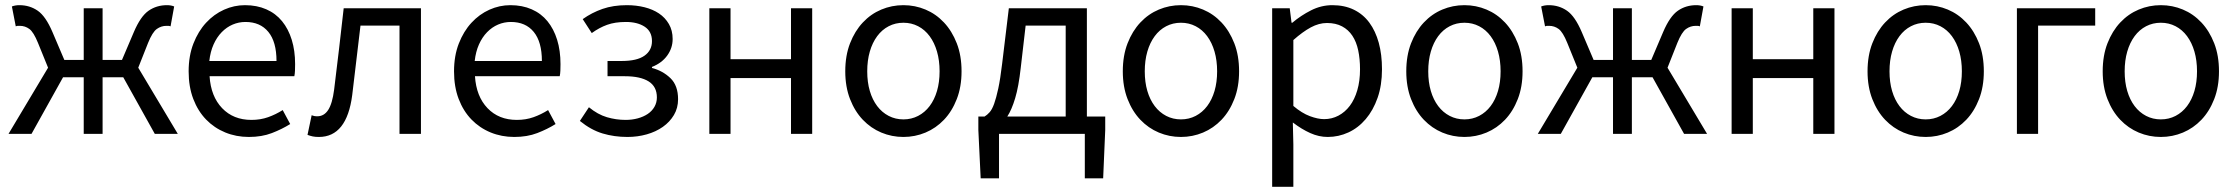

<svg xmlns="http://www.w3.org/2000/svg" viewBox="-20 -518 8653 743"><path d="M13 0 166 -256 127 -352Q110 -394 93.5 -406Q77 -418 57 -418Q52 -418 49 -418Q46 -418 41 -416L26 -493Q39 -498 55 -498Q95 -498 126 -476.5Q157 -455 183 -394L229 -286H304V-486H377V-286H452L498 -394Q524 -455 555 -476.5Q586 -498 626 -498Q642 -498 654 -493L640 -416Q635 -418 632 -418Q629 -418 624 -418Q604 -418 587 -406Q570 -394 553 -352L515 -256L668 0H579L457 -219H377V0H304V-219H224L102 0Z M943 12Q894 12 851.5 -5.5Q809 -23 777.5 -55.5Q746 -88 728 -135Q710 -182 710 -242Q710 -302 728.5 -349.5Q747 -397 777.5 -430Q808 -463 847 -480.5Q886 -498 928 -498Q974 -498 1010.5 -482Q1047 -466 1071.5 -436Q1096 -406 1109 -364Q1122 -322 1122 -270Q1122 -257 1121.5 -244.5Q1121 -232 1119 -223H791Q796 -145 839.5 -99.5Q883 -54 953 -54Q988 -54 1017.5 -64.5Q1047 -75 1074 -92L1103 -38Q1071 -18 1032 -3Q993 12 943 12ZM790 -282H1050Q1050 -356 1018.5 -394.5Q987 -433 930 -433Q904 -433 880.5 -423Q857 -413 838 -393.5Q819 -374 806.5 -346Q794 -318 790 -282Z M1214 12Q1200 12 1190.5 10Q1181 8 1170 4L1186 -72Q1191 -70 1196 -69Q1201 -68 1208 -68Q1234 -68 1250 -92.5Q1266 -117 1273 -171Q1283 -250 1292 -328.5Q1301 -407 1310 -486H1609V0H1526V-419H1375Q1367 -352 1359 -284.5Q1351 -217 1343 -150Q1322 12 1214 12Z M1970 12Q1921 12 1878.5 -5.5Q1836 -23 1804.5 -55.5Q1773 -88 1755 -135Q1737 -182 1737 -242Q1737 -302 1755.5 -349.5Q1774 -397 1804.5 -430Q1835 -463 1874 -480.5Q1913 -498 1955 -498Q2001 -498 2037.5 -482Q2074 -466 2098.5 -436Q2123 -406 2136 -364Q2149 -322 2149 -270Q2149 -257 2148.5 -244.5Q2148 -232 2146 -223H1818Q1823 -145 1866.5 -99.5Q1910 -54 1980 -54Q2015 -54 2044.5 -64.5Q2074 -75 2101 -92L2130 -38Q2098 -18 2059 -3Q2020 12 1970 12ZM1817 -282H2077Q2077 -356 2045.5 -394.5Q2014 -433 1957 -433Q1931 -433 1907.5 -423Q1884 -413 1865 -393.5Q1846 -374 1833.5 -346Q1821 -318 1817 -282Z M2408 12Q2357 12 2312 -1.5Q2267 -15 2224 -50L2259 -103Q2293 -75 2328.5 -64.5Q2364 -54 2401 -54Q2426 -54 2448 -60Q2470 -66 2486.5 -77Q2503 -88 2512.5 -104.5Q2522 -121 2522 -141Q2522 -183 2490 -203Q2458 -223 2398 -223H2331V-282H2386Q2445 -282 2474 -302.5Q2503 -323 2503 -359Q2503 -396 2475 -414.5Q2447 -433 2402 -433Q2360 -433 2329.5 -422Q2299 -411 2270 -390L2235 -444Q2270 -469 2311.5 -483.5Q2353 -498 2406 -498Q2442 -498 2474 -490Q2506 -482 2530 -466Q2554 -450 2568.5 -425Q2583 -400 2583 -367Q2583 -332 2562 -303Q2541 -274 2503 -259V-255Q2545 -244 2574.5 -215.5Q2604 -187 2604 -134Q2604 -100 2588 -73Q2572 -46 2545 -27Q2518 -8 2482.5 2Q2447 12 2408 12Z M2725 0V-486H2807V-289H3041V-486H3123V0H3041V-216H2807V0Z M3476 12Q3431 12 3390.5 -5Q3350 -22 3319 -54.5Q3288 -87 3269.5 -134.5Q3251 -182 3251 -242Q3251 -303 3269.5 -350.5Q3288 -398 3319 -431Q3350 -464 3390.5 -481Q3431 -498 3476 -498Q3521 -498 3561.5 -481Q3602 -464 3633 -431Q3664 -398 3682.5 -350.5Q3701 -303 3701 -242Q3701 -182 3682.5 -134.5Q3664 -87 3633 -54.5Q3602 -22 3561.5 -5Q3521 12 3476 12ZM3476 -56Q3507 -56 3533 -69.5Q3559 -83 3577.5 -107.5Q3596 -132 3606 -166Q3616 -200 3616 -242Q3616 -284 3606 -318.5Q3596 -353 3577.5 -378Q3559 -403 3533 -416.5Q3507 -430 3476 -430Q3445 -430 3419 -416.5Q3393 -403 3374.5 -378Q3356 -353 3346 -318.5Q3336 -284 3336 -242Q3336 -200 3346 -166Q3356 -132 3374.5 -107.5Q3393 -83 3419 -69.5Q3445 -56 3476 -56Z M3846 0V172H3775L3766 -15V-67H3790Q3800 -73 3809.5 -83.5Q3819 -94 3827 -116Q3835 -138 3843 -175Q3851 -212 3858 -271L3884 -486H4186V-67H4257V-15L4249 172H4178V0ZM3930 -255Q3922 -183 3908.5 -138Q3895 -93 3878 -67H4104V-419H3949Z M4550 12Q4505 12 4464.5 -5Q4424 -22 4393 -54.5Q4362 -87 4343.5 -134.5Q4325 -182 4325 -242Q4325 -303 4343.5 -350.5Q4362 -398 4393 -431Q4424 -464 4464.5 -481Q4505 -498 4550 -498Q4595 -498 4635.5 -481Q4676 -464 4707 -431Q4738 -398 4756.5 -350.5Q4775 -303 4775 -242Q4775 -182 4756.5 -134.5Q4738 -87 4707 -54.5Q4676 -22 4635.5 -5Q4595 12 4550 12ZM4550 -56Q4581 -56 4607 -69.5Q4633 -83 4651.5 -107.5Q4670 -132 4680 -166Q4690 -200 4690 -242Q4690 -284 4680 -318.5Q4670 -353 4651.5 -378Q4633 -403 4607 -416.5Q4581 -430 4550 -430Q4519 -430 4493 -416.5Q4467 -403 4448.5 -378Q4430 -353 4420 -318.5Q4410 -284 4410 -242Q4410 -200 4420 -166Q4430 -132 4448.5 -107.5Q4467 -83 4493 -69.5Q4519 -56 4550 -56Z M4903 205V-486H4971L4978 -430H4981Q5014 -458 5053.5 -478Q5093 -498 5136 -498Q5183 -498 5219 -480.5Q5255 -463 5279 -430.5Q5303 -398 5315.5 -352.5Q5328 -307 5328 -250Q5328 -188 5311 -139.5Q5294 -91 5265 -57Q5236 -23 5198 -5.5Q5160 12 5118 12Q5084 12 5050.5 -3Q5017 -18 4983 -44L4985 41V205ZM5104 -57Q5134 -57 5159.5 -70.5Q5185 -84 5203.5 -108.5Q5222 -133 5232.5 -169Q5243 -205 5243 -250Q5243 -290 5236 -323Q5229 -356 5213.5 -379.5Q5198 -403 5173.5 -416Q5149 -429 5115 -429Q5084 -429 5052.5 -412Q5021 -395 4985 -363V-108Q5018 -80 5049 -68.5Q5080 -57 5104 -57Z M5647 12Q5602 12 5561.5 -5Q5521 -22 5490 -54.5Q5459 -87 5440.5 -134.5Q5422 -182 5422 -242Q5422 -303 5440.5 -350.5Q5459 -398 5490 -431Q5521 -464 5561.5 -481Q5602 -498 5647 -498Q5692 -498 5732.5 -481Q5773 -464 5804 -431Q5835 -398 5853.5 -350.5Q5872 -303 5872 -242Q5872 -182 5853.5 -134.5Q5835 -87 5804 -54.5Q5773 -22 5732.5 -5Q5692 12 5647 12ZM5647 -56Q5678 -56 5704 -69.5Q5730 -83 5748.5 -107.5Q5767 -132 5777 -166Q5787 -200 5787 -242Q5787 -284 5777 -318.5Q5767 -353 5748.5 -378Q5730 -403 5704 -416.5Q5678 -430 5647 -430Q5616 -430 5590 -416.5Q5564 -403 5545.5 -378Q5527 -353 5517 -318.5Q5507 -284 5507 -242Q5507 -200 5517 -166Q5527 -132 5545.5 -107.5Q5564 -83 5590 -69.5Q5616 -56 5647 -56Z M5931 0 6084 -256 6045 -352Q6028 -394 6011.5 -406Q5995 -418 5975 -418Q5970 -418 5967 -418Q5964 -418 5959 -416L5944 -493Q5957 -498 5973 -498Q6013 -498 6044 -476.5Q6075 -455 6101 -394L6147 -286H6222V-486H6295V-286H6370L6416 -394Q6442 -455 6473 -476.5Q6504 -498 6544 -498Q6560 -498 6572 -493L6558 -416Q6553 -418 6550 -418Q6547 -418 6542 -418Q6522 -418 6505 -406Q6488 -394 6471 -352L6433 -256L6586 0H6497L6375 -219H6295V0H6222V-219H6142L6020 0Z M6681 0V-486H6763V-289H6997V-486H7079V0H6997V-216H6763V0Z M7432 12Q7387 12 7346.5 -5Q7306 -22 7275 -54.5Q7244 -87 7225.5 -134.5Q7207 -182 7207 -242Q7207 -303 7225.5 -350.5Q7244 -398 7275 -431Q7306 -464 7346.5 -481Q7387 -498 7432 -498Q7477 -498 7517.5 -481Q7558 -464 7589 -431Q7620 -398 7638.5 -350.5Q7657 -303 7657 -242Q7657 -182 7638.5 -134.5Q7620 -87 7589 -54.5Q7558 -22 7517.5 -5Q7477 12 7432 12ZM7432 -56Q7463 -56 7489 -69.5Q7515 -83 7533.5 -107.5Q7552 -132 7562 -166Q7572 -200 7572 -242Q7572 -284 7562 -318.5Q7552 -353 7533.5 -378Q7515 -403 7489 -416.5Q7463 -430 7432 -430Q7401 -430 7375 -416.5Q7349 -403 7330.5 -378Q7312 -353 7302 -318.5Q7292 -284 7292 -242Q7292 -200 7302 -166Q7312 -132 7330.5 -107.5Q7349 -83 7375 -69.5Q7401 -56 7432 -56Z M7785 0V-486H8088V-419H7867V0Z M8342 12Q8297 12 8256.5 -5Q8216 -22 8185 -54.5Q8154 -87 8135.5 -134.5Q8117 -182 8117 -242Q8117 -303 8135.5 -350.5Q8154 -398 8185 -431Q8216 -464 8256.5 -481Q8297 -498 8342 -498Q8387 -498 8427.5 -481Q8468 -464 8499 -431Q8530 -398 8548.5 -350.5Q8567 -303 8567 -242Q8567 -182 8548.5 -134.5Q8530 -87 8499 -54.5Q8468 -22 8427.5 -5Q8387 12 8342 12ZM8342 -56Q8373 -56 8399 -69.5Q8425 -83 8443.5 -107.5Q8462 -132 8472 -166Q8482 -200 8482 -242Q8482 -284 8472 -318.5Q8462 -353 8443.5 -378Q8425 -403 8399 -416.5Q8373 -430 8342 -430Q8311 -430 8285 -416.5Q8259 -403 8240.5 -378Q8222 -353 8212 -318.5Q8202 -284 8202 -242Q8202 -200 8212 -166Q8222 -132 8240.5 -107.5Q8259 -83 8285 -69.5Q8311 -56 8342 -56Z"/></svg>

Font: SourceSansPro
Style: Book
Weight: 400
Designer: Paul D. Hunt
Foundry: Adobe Systems Incorporated
Version: Version 2.021;PS 2.000;hotconv 1.0.86;makeotf.lib2.5.63406